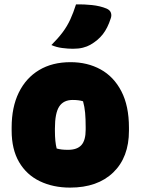

<svg xmlns="http://www.w3.org/2000/svg" viewBox="-20 -842 640 874"><path d="M301 -559Q378 -559 438 -526Q498 -493 532.5 -426.5Q567 -360 567 -261V-247Q567 -126 495.5 -57Q424 12 299 12Q222 12 161.5 -17Q101 -46 67 -104Q33 -162 33 -248V-262Q33 -354 65.5 -420.5Q98 -487 158 -523Q218 -559 301 -559ZM311 -387Q269 -387 249.5 -357Q230 -327 230 -257V-246Q230 -221 232 -201Q234 -181 238 -166Q249 -163 260.5 -161.5Q272 -160 290 -160Q331 -160 350.5 -181.5Q370 -203 370 -252V-263Q370 -301 367.5 -328.5Q365 -356 358 -381Q339 -387 311 -387ZM326 -822Q361 -823 398.5 -819Q436 -815 465 -803Q481 -796 485 -783.5Q489 -771 484 -758Q470 -714 448 -686Q426 -658 391 -638Q377 -630 357.5 -625Q338 -620 312 -620Q290 -620 263 -623.5Q236 -627 214 -637Q245 -668 265.5 -695.5Q286 -723 300 -753.5Q314 -784 326 -822Z"/></svg>

Font: Recursive Sn Csl St Blk
Style: Regular
Weight: 900
Version: Version 1.079;hotconv 1.0.112;makeotfexe 2.5.65598; ttfautoh